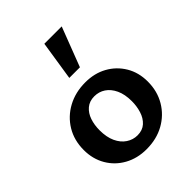

<svg xmlns="http://www.w3.org/2000/svg" viewBox="-206 -822 946 946"><g transform="rotate(-45 267.0 -349.0)"><path d="M258 13Q194 13 143.5 -15Q93 -43 64.5 -92Q36 -141 36 -203Q36 -271 67.5 -323Q99 -375 153.5 -404.5Q208 -434 277 -434Q341 -434 390.5 -406.5Q440 -379 469 -330.5Q498 -282 498 -219Q498 -152 467 -99.5Q436 -47 382 -17Q328 13 258 13ZM275 -67Q310 -67 332 -87Q354 -107 364 -139Q374 -171 374 -206Q374 -254 358.5 -287Q343 -320 317.5 -337Q292 -354 260 -354Q226 -354 203.5 -335Q181 -316 170.5 -285Q160 -254 160 -217Q160 -169 175.5 -135.5Q191 -102 217.5 -84.5Q244 -67 275 -67ZM237 -505 269 -711H390L311 -505Z"/></g></svg>

Font: Ysabeau Office
Style: Bold
Weight: 700
Designer: Christian Thalmann (Catharsis Fonts)
Version: Version 2.001;gftools[0.9.30]; featfreeze: tnum,lnum,ss02